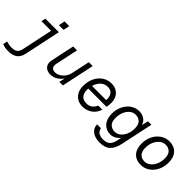

<svg xmlns="http://www.w3.org/2000/svg" viewBox="100 -1685 2890 2890"><g transform="rotate(45 1545.0 -240.5)"><path d="M396 -599 417 -699H517L496 -599ZM269 37 373 -456H168L183 -524H471L347 59Q330 141 277 179.5Q224 218 136 218Q99 218 66.5 212.5Q34 207 5 195L19 125Q46 134 73 139Q100 144 133 144Q195 144 226.5 118Q258 92 269 37Z M1192 -524 1080 0H1005L1026 -93Q980 -32 931.5 -7Q883 18 827 18Q782 18 748 -1.5Q714 -21 699 -59Q684 -97 696 -153L775 -524H858L782 -168Q769 -107 790 -81Q811 -55 855 -55Q899 -55 939 -78.5Q979 -102 1007.5 -142Q1036 -182 1047 -233L1109 -524Z M1759 -162Q1729 -72 1661.5 -27Q1594 18 1513 18Q1448 18 1400 -10.5Q1352 -39 1326 -90Q1300 -141 1300 -209Q1300 -305 1336 -380Q1372 -455 1435.5 -497.5Q1499 -540 1581 -540Q1639 -540 1684.5 -515Q1730 -490 1756 -443Q1782 -396 1782 -329Q1782 -304 1780 -282Q1778 -260 1773 -237H1384Q1383 -222 1383 -207Q1383 -139 1418 -98.5Q1453 -58 1523 -58Q1573 -58 1611 -83.5Q1649 -109 1671 -162ZM1577 -464Q1508 -464 1461.5 -419.5Q1415 -375 1396 -305H1698Q1702 -378 1671 -421Q1640 -464 1577 -464Z M2078 218Q1979 218 1919.5 172.5Q1860 127 1858 50H1940Q1958 148 2084 148Q2153 148 2191 114Q2229 80 2243 14L2258 -58Q2226 -23 2186.5 -2.5Q2147 18 2104 18Q2014 18 1957.5 -45.5Q1901 -109 1901 -221Q1901 -290 1922 -348Q1943 -406 1980 -449.5Q2017 -493 2065 -516.5Q2113 -540 2167 -540Q2233 -540 2281 -507Q2329 -474 2344 -418L2367 -524H2441L2331 -6Q2306 109 2247.5 163.5Q2189 218 2078 218ZM2123 -58Q2176 -58 2217 -92Q2258 -126 2281.5 -182Q2305 -238 2305 -305Q2305 -391 2265.5 -427.5Q2226 -464 2169 -464Q2117 -464 2075.5 -431Q2034 -398 2010 -340.5Q1986 -283 1986 -208Q1986 -132 2025 -95Q2064 -58 2123 -58Z M2813 -540Q2912 -540 2970 -478Q3028 -416 3028 -303Q3028 -237 3007.5 -178.5Q2987 -120 2949.5 -76Q2912 -32 2861.5 -7Q2811 18 2751 18Q2652 18 2594 -44Q2536 -106 2536 -219Q2536 -285 2556.5 -343.5Q2577 -402 2614.5 -446Q2652 -490 2702.5 -515Q2753 -540 2813 -540ZM2943 -309Q2943 -389 2905 -426.5Q2867 -464 2808 -464Q2755 -464 2712.5 -430Q2670 -396 2645.5 -339Q2621 -282 2621 -213Q2621 -134 2659 -96Q2697 -58 2755 -58Q2809 -58 2851.5 -92Q2894 -126 2918.5 -183Q2943 -240 2943 -309Z"/></g></svg>

Font: Fragment Mono
Style: Italic
Weight: 400
Italic angle: -12°
Designer: Wei Huang based on Nimbus Sans by URW Studio, based on Helvetica by Max Miedinger.
Foundry: Wei Huang
Version: Version 1.011; ttfautohint (v1.8.4.7-5d5b)